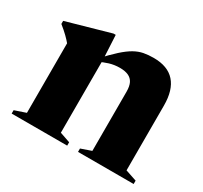

<svg xmlns="http://www.w3.org/2000/svg" viewBox="-112 -661 859 813"><g transform="rotate(30 317.5 -254.5)"><path d="M246.5 -392.5V-34L297 -16.5V0H25.5V-16.5L80 -35V-375Q71 -386 55.8 -401Q40.5 -416 18 -434V-449L229.5 -509H240.5ZM350 -16.5 400.5 -34V-323.5Q400.5 -350 392.5 -366Q384.5 -382 368 -389.5Q351.5 -397 326 -397Q300 -397 275.8 -389.8Q251.5 -382.5 229 -370.5L222.5 -382Q259.5 -422.5 286.8 -447Q314 -471.5 336.2 -484Q358.5 -496.5 380.5 -500.8Q402.5 -505 429 -505Q498 -505 532.5 -466.2Q567 -427.5 567 -351.5V-35L622 -16.5V0H350Z"/></g></svg>

Font: Newsreader 60pt
Style: Bold
Weight: 700
Designer: Hugues Gentile
Foundry: Production Type
Version: Version 1.003